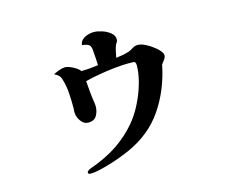

<svg xmlns="http://www.w3.org/2000/svg" viewBox="-97 -763 1194 974"><g transform="rotate(-15 500.0 -276.0)"><path d="M783 -415Q783 -404 774.5 -392.5Q766 -381 759 -372Q734 -245 666.5 -145.5Q599 -46 478 8Q460 16 432.5 26.5Q405 37 374 46.5Q343 56 314.5 62.5Q286 69 267 69Q262 69 257.5 67.5Q253 66 253 59Q253 56 258.5 51.5Q264 47 266 46Q277 41 293.5 35.5Q310 30 322 24Q356 10 389 -9Q422 -28 451 -51Q479 -73 506 -101.5Q533 -130 552 -159Q574 -192 592.5 -233.5Q611 -275 622.5 -319Q634 -363 634 -402Q634 -421 621.5 -421.5Q609 -422 595 -422Q564 -422 521.5 -417.5Q479 -413 437 -405.5Q395 -398 365 -390Q367 -363 369.5 -335.5Q372 -308 376 -282Q377 -275 378 -268.5Q379 -262 379 -255Q379 -228 366 -206Q353 -184 322 -184Q299 -184 283.5 -205.5Q268 -227 267 -249Q266 -255 267 -261.5Q268 -268 268 -275Q268 -313 265.5 -352.5Q263 -392 252 -428Q248 -443 239.5 -451Q231 -459 217 -466Q227 -472 246.5 -479Q266 -486 278 -486Q295 -486 320 -473Q345 -460 355 -446H357Q378 -446 400.5 -448Q423 -450 444 -453Q443 -473 442 -492.5Q441 -512 439 -531Q438 -555 426.5 -562.5Q415 -570 392 -572Q393 -589 405.5 -600Q418 -611 435 -616Q452 -621 466 -621Q483 -621 507.5 -613.5Q532 -606 551 -591Q570 -576 570 -555Q570 -548 567.5 -543Q565 -538 561 -533Q558 -528 554 -514.5Q550 -501 547.5 -486.5Q545 -472 543 -465Q560 -467 577 -470Q594 -473 610 -478Q624 -483 636.5 -491.5Q649 -500 665 -500Q682 -500 705 -488.5Q728 -477 748.5 -460.5Q769 -444 778 -429Q783 -422 783 -415Z"/></g></svg>

Font: Kaisei Tokumin ExtraBold
Style: Regular
Weight: 800
Designer: Font-Kai, 金井和夫
Foundry: KAZUO KANAI
Version: Version 5.003